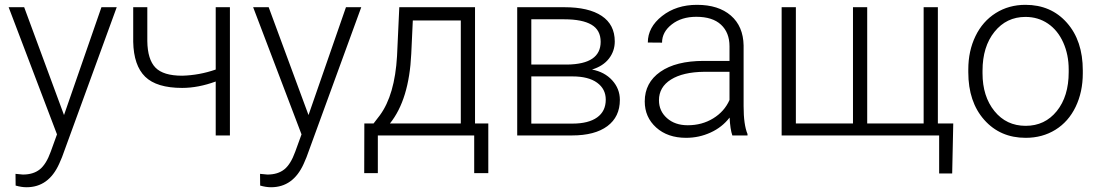

<svg xmlns="http://www.w3.org/2000/svg" viewBox="-20 -558 4525 791"><path d="M15.6 0ZM243.7 -84 397.9 -528.3H460.9L235.4 89.8L223.6 117.2Q180.2 213.4 89.4 213.4Q68.4 213.4 44.4 206.5L43.9 158.2L74.2 161.1Q117.2 161.1 143.8 139.9Q170.4 118.7 189 66.9L214.8 -4.4L15.6 -528.3H79.6Z M927.2 0H868.7V-222.2Q796.4 -195.8 730.5 -195.8Q625.5 -195.8 578.1 -241.9Q530.8 -288.1 528.8 -385.7V-528.3H586.9V-388.7Q587.9 -313 620.4 -279.5Q652.8 -246.1 730.5 -246.1Q801.3 -248 868.7 -271.5V-528.3H927.2Z M1022.9 0ZM1251 -84 1405.3 -528.3H1468.3L1242.7 89.8L1231 117.2Q1187.5 213.4 1096.7 213.4Q1075.7 213.4 1051.8 206.5L1051.3 158.2L1081.5 161.1Q1124.5 161.1 1151.1 139.9Q1177.7 118.7 1196.3 66.9L1222.2 -4.4L1022.9 -528.3H1086.9Z M1519 -49.3 1544.9 -83Q1606.4 -166.5 1615.7 -327.1L1625 -528.3H1937V-49.3H1991.7V155.3H1933.6V0H1536.6V155.3H1480.5L1481 -49.3ZM1586.4 -49.3H1878.4V-473.6H1680.7L1674.3 -336.4Q1665.5 -147.5 1586.4 -49.3Z M2110.8 0V-528.3H2304.7Q2405.3 -528.3 2459 -492.4Q2512.7 -456.5 2512.7 -387.2Q2512.7 -347.7 2488.8 -316.7Q2464.8 -285.6 2418.9 -271.5Q2470.7 -261.7 2502.2 -227.1Q2533.7 -192.4 2533.7 -146.5Q2533.7 -76.7 2482.2 -38.3Q2430.7 0 2336.4 0ZM2168.9 -243.2V-48.8H2338.4Q2404.3 -48.8 2439.9 -74.2Q2475.6 -99.6 2475.6 -147.5Q2475.6 -191.4 2439.9 -217.3Q2404.3 -243.2 2338.4 -243.2ZM2168.9 -292H2316.9Q2454.6 -293.9 2454.6 -385.7Q2454.6 -434.1 2416.7 -456.3Q2378.9 -478.5 2304.7 -478.5H2168.9Z M2636.2 0ZM2997.1 0Q2988.3 -24.9 2985.8 -73.7Q2955.1 -33.7 2907.5 -12Q2859.9 9.8 2806.6 9.8Q2730.5 9.8 2683.3 -32.7Q2636.2 -75.2 2636.2 -140.1Q2636.2 -217.3 2700.4 -262.2Q2764.6 -307.1 2879.4 -307.1H2985.4V-367.2Q2985.4 -423.8 2950.4 -456.3Q2915.5 -488.8 2848.6 -488.8Q2787.6 -488.8 2747.6 -457.5Q2707.5 -426.3 2707.5 -382.3L2648.9 -382.8Q2648.9 -445.8 2707.5 -491.9Q2766.1 -538.1 2851.6 -538.1Q2939.9 -538.1 2991 -493.9Q3042 -449.7 3043.5 -370.6V-120.6Q3043.5 -43.9 3059.6 -5.9V0ZM2813.5 -42Q2872.1 -42 2918.2 -70.3Q2964.4 -98.6 2985.4 -146V-262.2H2880.9Q2793.5 -261.2 2744.1 -230.2Q2694.8 -199.2 2694.8 -145Q2694.8 -100.6 2727.8 -71.3Q2760.7 -42 2813.5 -42Z M3258.8 -528.3V-49.3H3494.1V-528.3H3552.7V-49.3H3785.2V-528.3H3843.8V-49.3H3907.2L3902.8 156.7H3849.1V0H3200.2V-528.3Z M3969.2 0ZM3969.2 -272Q3969.2 -348.1 3998.8 -409.2Q4028.3 -470.2 4082.3 -504.2Q4136.2 -538.1 4204.6 -538.1Q4310.1 -538.1 4375.5 -464.1Q4440.9 -390.1 4440.9 -268.1V-255.9Q4440.9 -179.2 4411.4 -117.9Q4381.8 -56.6 4328.1 -23.4Q4274.4 9.8 4205.6 9.8Q4100.6 9.8 4034.9 -64.2Q3969.2 -138.2 3969.2 -260.3ZM4027.8 -255.9Q4027.8 -161.1 4076.9 -100.3Q4126 -39.6 4205.6 -39.6Q4284.7 -39.6 4333.7 -100.3Q4382.8 -161.1 4382.8 -260.7V-272Q4382.8 -332.5 4360.4 -382.8Q4337.9 -433.1 4297.4 -460.7Q4256.8 -488.3 4204.6 -488.3Q4126.5 -488.3 4077.1 -427Q4027.8 -365.7 4027.8 -266.6Z"/></svg>

Font: Roboto Light
Style: Regular
Weight: 300
Designer: Google
Version: Version 2.134; 2016; ttfautohint (v1.6)